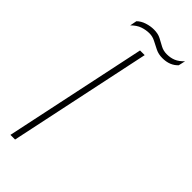

<svg xmlns="http://www.w3.org/2000/svg" viewBox="-245 -783 817 817"><g transform="rotate(45 163.5 -374.5)"><path d="M249 -688Q226 -688 207.5 -697Q189 -706 172 -715Q155 -724 136 -724Q115 -724 94.5 -717Q74 -710 54 -690L60 -721Q74 -735 95.5 -742Q117 -749 138 -749Q163 -749 180 -740Q197 -731 213.5 -722Q230 -713 251 -713Q273 -713 291 -720.5Q309 -728 327 -747L320 -716Q294 -688 249 -688ZM23 0 159 -644H187L51 0Z"/></g></svg>

Font: Kanit Thin
Style: Italic
Weight: 250
Italic angle: -12°
Designer: Katatrad Team
Foundry: CadsonDemak
Version: Version 2.000; ttfautohint (v1.8.3)